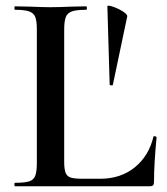

<svg xmlns="http://www.w3.org/2000/svg" viewBox="-20 -647 581 667"><path d="M268 -26H328Q399 -26 448 -65.5Q497 -105 513 -172Q513 -174 517 -174Q519 -174 521.5 -172.5Q524 -171 524 -170Q515 -78 515 -15Q515 -7 512 -3.5Q509 0 500 0H32Q30 0 30 -6Q30 -12 32 -12Q66 -12 81.5 -17Q97 -22 102.5 -36.5Q108 -51 108 -81V-544Q108 -574 102.5 -588Q97 -602 81 -607.5Q65 -613 32 -613Q30 -613 30 -619Q30 -625 32 -625L83 -624Q127 -622 155 -622Q185 -622 229 -624L279 -625Q282 -625 282 -619Q282 -613 279 -613Q246 -613 230 -607.5Q214 -602 208.5 -587.5Q203 -573 203 -543V-85Q203 -59 208 -46.5Q213 -34 226 -30Q239 -26 268 -26ZM422 -590 372 -352Q371 -350 366 -350.5Q361 -351 361 -353L353 -625Q353 -630 371.5 -624Q390 -618 406.5 -607.5Q423 -597 422 -590Z"/></svg>

Font: Cormorant Unicase SemiBold
Style: Regular
Weight: 600
Designer: Christian Thalmann (Catharsis Fonts)
Foundry: Catharsis Fonts
Version: Version 4.000